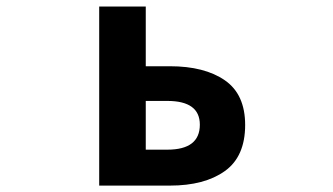

<svg xmlns="http://www.w3.org/2000/svg" viewBox="-20 -580 1040 600"><path d="M290 0V-559.6H435.5V-373H510.7Q619.1 -373 682.6 -329.1Q746.1 -285.2 746.1 -189.5Q746.1 -90.8 682.6 -45.4Q619.1 0 510.7 0ZM435.5 -112.3H502.9Q604.5 -112.3 604.5 -190.4Q604.5 -264.6 502.9 -264.6H435.5Z"/></svg>

Font: Gen Shin Gothic Monospace Bold
Style: Bold
Weight: 700
Designer: [Source Han Sans]
Ryoko NISHIZUKA  (kana & ideographs); Paul D. Hunt (Latin, Greek & Cyrillic); Wenlong ZHANG  (bopomofo
Version: Version 1.002.20150607